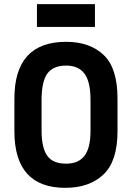

<svg xmlns="http://www.w3.org/2000/svg" viewBox="-20 -903 640 931"><path d="M49.8 -266.6V-424.8Q49.8 -700.2 300.8 -700.2Q416 -700.2 483.4 -635.7Q549.8 -572.3 549.8 -424.8V-266.6Q549.8 -121.1 481.4 -56.6Q413.1 7.8 296.9 7.8Q49.8 7.8 49.8 -266.6ZM389.6 -147.5Q418.9 -185.5 418.9 -268.6V-418Q418.9 -506.8 389.6 -545.9Q360.4 -585 300.8 -585Q238.3 -585 210 -546.9Q181.6 -507.8 181.6 -418V-268.6Q181.6 -185.5 210 -146.5Q237.3 -109.4 300.8 -109.4Q360.4 -109.4 389.6 -147.5ZM159.2 -882.8H440.4V-772.5H159.2Z"/></svg>

Font: Dinish
Style: Bold
Weight: 700
Designer: Bert Driehuis
Foundry: Playbeing
Version: Version 3.006; git-39231f3c-release